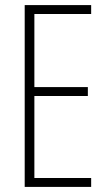

<svg xmlns="http://www.w3.org/2000/svg" viewBox="-20 -734 425 754"><path d="M338 0V-35H115V-357H325V-392H115V-679H338V-714H77V0Z"/></svg>

Font: Noto Sans ExtraCondensed ExtraLight
Style: Regular
Weight: 200
Width: 2
Designer: Monotype Design Team
Foundry: Monotype Imaging Inc.
Version: Version 2.013